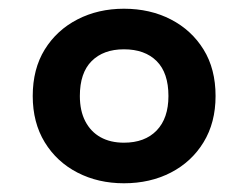

<svg xmlns="http://www.w3.org/2000/svg" viewBox="-20 -761 569 440"><path d="M366 -541Q366 -594 339 -621Q312 -648 264 -648Q217 -648 190 -621Q163 -594 163 -541Q163 -507 175.5 -483Q188 -459 210.5 -446.5Q233 -434 264 -434Q312 -434 339 -462Q366 -490 366 -541ZM55 -541Q55 -603 82.5 -647.5Q110 -692 157.5 -716.5Q205 -741 264 -741Q324 -741 371.5 -716.5Q419 -692 446.5 -647.5Q474 -603 474 -541Q474 -480 446.5 -435Q419 -390 371.5 -365.5Q324 -341 264 -341Q205 -341 157.5 -365.5Q110 -390 82.5 -435Q55 -480 55 -541Z"/></svg>

Font: Roboto Serif
Style: Bold
Weight: 700
Designer: Greg Gazdowicz
Foundry: Commercial Type
Version: Version 1.008